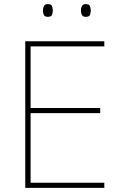

<svg xmlns="http://www.w3.org/2000/svg" viewBox="-20 -915 590 935"><path d="M488 0H103V-714H488V-689H129V-389H468V-364H129V-25H488ZM189 -864Q189 -876 194 -885.5Q199 -895 212 -895Q229 -895 233 -885.5Q237 -876 237 -864Q237 -851 233 -842Q229 -833 212 -833Q199 -833 194 -842Q189 -851 189 -864ZM374 -864Q374 -876 379 -885.5Q384 -895 397 -895Q414 -895 418 -885.5Q422 -876 422 -864Q422 -851 418 -842Q414 -833 397 -833Q384 -833 379 -842Q374 -851 374 -864Z"/></svg>

Font: Noto Sans Cham Thin
Style: Regular
Weight: 250
Version: Version 2.002